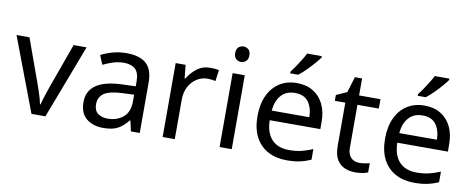

<svg xmlns="http://www.w3.org/2000/svg" viewBox="-66 -1064 3361 1371"><g transform="rotate(10 1614.5 -378.0)"><path d="M203 0 0 -536H94L208 -220Q216 -198 225 -171Q234 -144 241 -119.5Q248 -95 251 -78H255Q259 -95 266.5 -120Q274 -145 283.5 -172Q293 -199 300 -220L414 -536H508L304 0Z M796 -545Q894 -545 941 -502Q988 -459 988 -365V0H924L907 -76H903Q868 -32 829.5 -11Q791 10 723 10Q650 10 602 -28.5Q554 -67 554 -149Q554 -229 617 -272.5Q680 -316 811 -320L902 -323V-355Q902 -422 873 -448Q844 -474 791 -474Q749 -474 711 -461.5Q673 -449 640 -433L613 -499Q648 -518 696 -531.5Q744 -545 796 -545ZM822 -259Q722 -255 683.5 -227Q645 -199 645 -148Q645 -103 672.5 -82Q700 -61 743 -61Q811 -61 856 -98.5Q901 -136 901 -214V-262Z M1404 -546Q1419 -546 1436.5 -544.5Q1454 -543 1467 -540L1456 -459Q1443 -462 1427.5 -464Q1412 -466 1398 -466Q1357 -466 1321 -443.5Q1285 -421 1263.5 -380.5Q1242 -340 1242 -286V0H1154V-536H1226L1236 -438H1240Q1266 -482 1307 -514Q1348 -546 1404 -546Z M1655 -536V0H1567V-536ZM1612 -737Q1632 -737 1647.5 -723.5Q1663 -710 1663 -681Q1663 -653 1647.5 -639Q1632 -625 1612 -625Q1590 -625 1575 -639Q1560 -653 1560 -681Q1560 -710 1575 -723.5Q1590 -737 1612 -737Z M2032 -546Q2101 -546 2150.5 -516Q2200 -486 2226.5 -431.5Q2253 -377 2253 -304V-251H1886Q1888 -160 1932.5 -112.5Q1977 -65 2057 -65Q2108 -65 2147.5 -74.5Q2187 -84 2229 -102V-25Q2188 -7 2148 1.5Q2108 10 2053 10Q1977 10 1918.5 -21Q1860 -52 1827.5 -113.5Q1795 -175 1795 -264Q1795 -352 1824.5 -415Q1854 -478 1907.5 -512Q1961 -546 2032 -546ZM2031 -474Q1968 -474 1931.5 -433.5Q1895 -393 1888 -321H2161Q2160 -389 2129 -431.5Q2098 -474 2031 -474ZM2173 -756Q2161 -738 2136 -709.5Q2111 -681 2082.5 -652.5Q2054 -624 2030 -606H1972V-618Q1987 -637 2004.5 -663Q2022 -689 2039 -716.5Q2056 -744 2067 -766H2173Z M2568 -62Q2588 -62 2609 -65.5Q2630 -69 2643 -73V-6Q2629 1 2603 5.5Q2577 10 2553 10Q2511 10 2475.5 -4.5Q2440 -19 2418 -55Q2396 -91 2396 -156V-468H2320V-510L2397 -545L2432 -659H2484V-536H2639V-468H2484V-158Q2484 -109 2507.5 -85.5Q2531 -62 2568 -62Z M2957 -546Q3026 -546 3075.5 -516Q3125 -486 3151.5 -431.5Q3178 -377 3178 -304V-251H2811Q2813 -160 2857.5 -112.5Q2902 -65 2982 -65Q3033 -65 3072.5 -74.5Q3112 -84 3154 -102V-25Q3113 -7 3073 1.5Q3033 10 2978 10Q2902 10 2843.5 -21Q2785 -52 2752.5 -113.5Q2720 -175 2720 -264Q2720 -352 2749.5 -415Q2779 -478 2832.5 -512Q2886 -546 2957 -546ZM2956 -474Q2893 -474 2856.5 -433.5Q2820 -393 2813 -321H3086Q3085 -389 3054 -431.5Q3023 -474 2956 -474ZM3098 -756Q3086 -738 3061 -709.5Q3036 -681 3007.5 -652.5Q2979 -624 2955 -606H2897V-618Q2912 -637 2929.5 -663Q2947 -689 2964 -716.5Q2981 -744 2992 -766H3098Z"/></g></svg>

Font: Noto Sans Hebrew Droid
Style: Regular
Weight: 400
Designer: Monotype Design Team
Foundry: Monotype Imaging Inc.
Version: Version 1.100